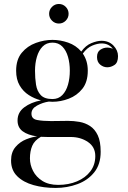

<svg xmlns="http://www.w3.org/2000/svg" viewBox="-20 -666 630 946"><path d="M222 -598Q222 -618 236.2 -632.2Q250.4 -646.4 270 -646.4Q290 -646.4 304 -632.2Q318 -618 318 -598Q318 -578.4 304 -564.2Q290 -550 270 -550Q250.4 -550 236.2 -564.2Q222 -578.4 222 -598ZM66.5 -72.5Q66.5 -112.5 99.5 -137.2Q132.5 -162 182 -171.5Q150 -179.5 122 -197.5Q94 -215.5 76.8 -245Q59.5 -274.5 59.5 -317.5Q59.5 -372.5 87.2 -406Q115 -439.5 156.5 -454.5Q198 -469.5 238.5 -469.5Q277 -469.5 315.8 -456Q354.5 -442.5 380.5 -412Q402 -442 430.2 -453.5Q458.5 -465 480 -465Q516.5 -465 539 -441.5Q561.5 -418 561.5 -389.5Q561.5 -357.5 544.2 -346Q527 -334.5 508.5 -334.5Q489.5 -334.5 473.8 -347.5Q458 -360.5 458 -385Q458 -410 474.2 -420.8Q490.5 -431.5 508.5 -431.5Q523 -431.5 536 -425.5Q527.5 -437 513.8 -444.5Q500 -452 481 -452Q460 -452 434.2 -441.2Q408.5 -430.5 388 -402Q399.5 -385.5 406 -364.5Q412.5 -343.5 412.5 -317.5Q412.5 -262 385.8 -228.5Q359 -195 319 -179.8Q279 -164.5 238.5 -164.5Q229.5 -164.5 220.5 -165.5Q190.5 -161 162.8 -146Q135 -131 135 -106Q135 -80 162.8 -74.8Q190.5 -69.5 231.5 -69.5Q257.5 -69.5 275.5 -70Q293.5 -70.5 314.5 -70.5Q343 -70.5 371.5 -65.5Q400 -60.5 423.8 -45Q447.5 -29.5 461.8 0.8Q476 31 476 82Q476 144 444.2 183.2Q412.5 222.5 361.8 241.2Q311 260 254 260Q195 260 145 246Q95 232 64.8 202.2Q34.5 172.5 34.5 125Q34.5 83.5 56.5 58Q78.5 32.5 108.8 20.5Q139 8.5 163 6Q118 0 92.2 -18.8Q66.5 -37.5 66.5 -72.5ZM152.5 -317.5Q152.5 -280.5 157.5 -248.8Q162.5 -217 180.8 -197.5Q199 -178 238.5 -178Q268 -178 287 -197.5Q306 -217 315 -248.8Q324 -280.5 324 -317.5Q324 -354.5 315 -386Q306 -417.5 287 -436.8Q268 -456 238.5 -456Q209 -456 190 -436.8Q171 -417.5 161.8 -386Q152.5 -354.5 152.5 -317.5ZM127.5 114.5Q127.5 146 142.8 176Q158 206 189 225.5Q220 245 267 245Q318 245 359.5 227.5Q401 210 425.2 178.2Q449.5 146.5 449.5 103Q449.5 58 413.2 33.5Q377 9 328.5 9H215Q197 9 181.5 8Q150 26 138.8 52.5Q127.5 79 127.5 114.5Z"/></svg>

Font: Bodoni* 16
Style: Regular
Weight: 400
Version: Version 2.2